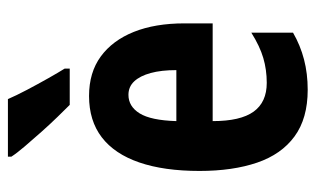

<svg xmlns="http://www.w3.org/2000/svg" viewBox="-180 -626 816 497"><g transform="rotate(-90 228.5 -378.0)"><path d="M228 -556Q289 -556 330.5 -525.5Q372 -495 394 -440Q416 -385 416 -309V-236H163Q163 -164 187.5 -130Q212 -96 262 -96Q296 -96 326.5 -105Q357 -114 392 -136V-28Q359 -9 322.5 0.5Q286 10 244 10Q170 10 123.5 -24Q77 -58 55.5 -121Q34 -184 34 -270Q34 -362 56 -426Q78 -490 121 -523Q164 -556 228 -556ZM231 -454Q201 -454 183 -425Q165 -396 163 -330H295Q295 -369 287.5 -396.5Q280 -424 266 -439Q252 -454 231 -454ZM220 -766Q229 -745 244 -716.5Q259 -688 274 -661.5Q289 -635 299 -619V-606H205Q193 -618 174 -637.5Q155 -657 135 -679.5Q115 -702 97.5 -722.5Q80 -743 71 -757V-766Z"/></g></svg>

Font: Noto Sans Display ExtraCondensed
Style: Bold
Weight: 700
Width: 2
Designer: Monotype Design Team
Foundry: Monotype Imaging Inc.
Version: Version 2.003